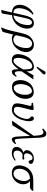

<svg xmlns="http://www.w3.org/2000/svg" viewBox="1468 -2206 973 3950"><g transform="rotate(90 1955.0 -231.5)"><path d="M349.1 -248 296.9 -20Q334 -24.9 365 -42.5Q396 -60.1 417 -85.7Q438 -111.3 453.9 -141.1Q469.7 -170.9 478.8 -203.4Q487.8 -235.8 491.9 -264.4Q496.1 -293 496.1 -318.8Q496.1 -402.8 444.8 -402.8Q432.1 -402.8 421.4 -397.9Q410.6 -393.1 402.6 -386Q394.5 -378.9 387.5 -366.7Q380.4 -354.5 376 -344.7Q371.6 -335 366.7 -319.1Q361.8 -303.2 359.6 -293.9Q357.4 -284.7 354 -269Q350.6 -253.4 349.1 -248ZM255.9 216.8 194.8 232.9 187 214.8Q203.1 174.8 236.8 9.8Q157.2 4.9 118.2 -35.6Q79.1 -76.2 79.1 -147Q79.1 -236.8 132.6 -317.1Q186 -397.5 269 -435.1L280.8 -414.1Q219.2 -370.1 184.1 -290.3Q148.9 -210.4 148.9 -128.9Q148.9 -80.6 170.9 -52.2Q192.9 -23.9 244.1 -19L298.8 -259.8Q305.7 -288.6 312.5 -310.5Q319.3 -332.5 332 -358.6Q344.7 -384.8 360.6 -401.9Q376.5 -418.9 400.9 -430.4Q425.3 -441.9 455.1 -441.9Q512.7 -441.9 540.8 -404.3Q568.8 -366.7 568.8 -306.2Q568.8 -228 533.4 -158.4Q498 -88.9 434.1 -43.2Q370.1 2.4 292 9.8L267.1 166Q262.7 196.8 255.9 216.8Z M968.8 -286.1Q968.8 -347.2 943.1 -375.5Q917.5 -403.8 873 -403.8Q856 -403.8 839.6 -396.5Q823.2 -389.2 804.7 -371.1Q786.1 -353 769 -316.4Q752 -279.8 739.7 -228L704.1 -70.8Q740.7 -19 794.9 -19Q834.5 -19 866.2 -39.8Q897.9 -60.5 916.5 -91.1Q935.1 -121.6 947.5 -159.7Q960 -197.8 964.4 -229Q968.8 -260.3 968.8 -286.1ZM631.8 204.1 552.7 234.9 545.9 216.8Q581.5 159.2 616.7 6.8L661.1 -184.1Q672.4 -233.4 684.8 -268.8Q697.3 -304.2 710.9 -326.2Q724.6 -348.1 733.9 -358.9Q743.2 -369.6 757.8 -382.8Q825.2 -441.9 899.9 -441.9Q969.2 -441.9 1010.5 -397Q1051.8 -352.1 1051.8 -283.2Q1051.8 -249 1041 -210.2Q1030.3 -171.4 1007.1 -132.1Q983.9 -92.8 951.9 -60.8Q919.9 -28.8 873.5 -8.8Q827.1 11.2 773.9 11.2Q745.6 11.2 727.3 4.6Q709 -2 690.9 -16.1Q689.5 -10.3 682.4 21Q675.3 52.2 673.8 58.1Q650.9 159.7 631.8 204.1Z M1383.8 -179.2 1407.7 -220.2V-241.2Q1407.7 -244.6 1408.2 -250.7Q1408.7 -256.8 1408.7 -259.8Q1408.7 -294.9 1406 -319.8Q1403.3 -344.7 1396.7 -365.7Q1390.1 -386.7 1377.2 -397.5Q1364.3 -408.2 1344.7 -408.2Q1289.1 -408.2 1242.7 -346.2Q1208.5 -300.8 1189.7 -239.3Q1170.9 -177.7 1170.9 -118.2Q1170.9 -22 1234.9 -22Q1254.4 -22 1277.6 -39.6Q1300.8 -57.1 1321.5 -83.7Q1342.3 -110.4 1357.7 -134.5Q1373 -158.7 1383.8 -179.2ZM1358.9 -441.9Q1407.7 -441.9 1428.2 -406.5Q1448.7 -371.1 1448.7 -301.8V-292L1529.8 -434.1Q1541 -434.1 1558.6 -430.2Q1561 -430.2 1566.2 -429.7Q1571.3 -429.2 1573.7 -429.2Q1581.1 -429.2 1595.5 -431.6Q1609.9 -434.1 1615.7 -434.1L1447.8 -189Q1447.8 -179.7 1447.3 -160.2Q1446.8 -140.6 1446.8 -130.9V-127.9Q1446.8 -90.3 1455.8 -69.6Q1464.8 -48.8 1480 -48.8Q1498 -48.8 1510 -56.4Q1522 -64 1539.1 -85.9Q1543 -84.5 1550.5 -81.5Q1558.1 -78.6 1562 -77.1Q1534.7 -29.3 1510.7 -8.5Q1486.8 12.2 1457 12.2Q1455.1 12.2 1442.9 9.8Q1405.8 -0.5 1405.8 -81.1V-88.9Q1405.8 -95.2 1406.2 -108.2Q1406.7 -121.1 1406.7 -127.9Q1357.9 -58.6 1318.4 -25.9Q1278.8 6.8 1236.8 11.2Q1231.9 12.2 1221.7 12.2Q1158.2 12.2 1126 -20.3Q1093.8 -52.7 1093.8 -115.2Q1093.8 -148.4 1105 -195.8Q1117.2 -249 1139.6 -292Q1162.1 -335 1188.5 -362.3Q1214.8 -389.6 1245.4 -408.2Q1275.9 -426.8 1304 -434.3Q1332 -441.9 1358.9 -441.9ZM1446.8 -665Q1457 -682.1 1479 -682.1Q1492.7 -682.1 1502.2 -672.9Q1511.7 -663.6 1511.7 -650.9Q1511.7 -646 1510.7 -644Q1508.8 -634.8 1502 -628.9L1382.8 -506.8Q1375 -499 1369.6 -499Q1364.3 -499 1360.6 -502.2Q1356.9 -505.4 1356.9 -509.8V-512.2L1357.9 -513.2Q1357.9 -513.7 1358.4 -514.9Q1358.9 -516.1 1358.9 -517.1Q1360.8 -521 1361.8 -522L1435.1 -645Q1437 -647.9 1446.8 -665Z M1858.9 -401.9Q1821.3 -401.9 1791.5 -378.7Q1761.7 -355.5 1744.9 -319.3Q1728 -283.2 1719.5 -244.6Q1710.9 -206.1 1710.9 -169.9Q1710.9 -98.6 1733.6 -62.7Q1756.3 -26.9 1782.7 -26.9Q1820.3 -26.9 1850.1 -50Q1879.9 -73.2 1896.7 -109.4Q1913.6 -145.5 1922.1 -184.1Q1930.7 -222.7 1930.7 -258.8Q1930.7 -330.1 1908 -366Q1885.3 -401.9 1858.9 -401.9ZM1767.6 9.8Q1731.4 9.8 1704.6 -3.4Q1677.7 -16.6 1663.6 -34.9Q1649.4 -53.2 1640.9 -78.9Q1632.3 -104.5 1630.1 -123.3Q1627.9 -142.1 1627.9 -162.1Q1627.9 -215.8 1645.5 -265.9Q1663.1 -315.9 1694.3 -354.2Q1725.6 -392.6 1772.5 -415.8Q1819.3 -439 1874 -439Q1910.2 -439 1937 -425.8Q1963.9 -412.6 1978 -394.3Q1992.2 -376 2000.7 -350.3Q2009.3 -324.7 2011.5 -305.9Q2013.7 -287.1 2013.7 -267.1Q2013.7 -213.4 1996.1 -163.3Q1978.5 -113.3 1947.3 -75Q1916 -36.6 1869.1 -13.4Q1822.3 9.8 1767.6 9.8Z M2473.6 -346.2Q2473.6 -310.5 2466.6 -270.5Q2459.5 -230.5 2446.3 -190.7Q2433.1 -150.9 2412.8 -114.7Q2392.6 -78.6 2367.9 -50.8Q2343.3 -22.9 2311 -6.6Q2278.8 9.8 2243.7 9.8Q2106.9 9.8 2106.9 -92.8Q2106.9 -133.8 2120.4 -199.5Q2133.8 -265.1 2149.9 -320.8Q2158.7 -352.1 2158.7 -372.1Q2158.7 -379.9 2154.1 -385.7Q2149.4 -391.6 2140.6 -392.1Q2134.3 -392.6 2120.6 -393.6Q2106.9 -394.5 2100.6 -395Q2089.8 -411.6 2099.6 -422.9Q2110.4 -424.3 2133.1 -427.2Q2155.8 -430.2 2168 -431.6Q2180.2 -433.1 2196.3 -434.6Q2212.4 -436 2223.6 -436Q2244.6 -436 2244.6 -415Q2244.6 -390.1 2218.8 -297.9Q2217.8 -293.9 2210.2 -264.9Q2202.6 -235.8 2199 -220Q2195.3 -204.1 2189.7 -178.5Q2184.1 -152.8 2181.4 -133.8Q2178.7 -114.7 2178.7 -101.1Q2178.7 -64.9 2194.6 -46.9Q2210.4 -28.8 2251.5 -28.8Q2287.1 -28.8 2321 -58.3Q2355 -87.9 2377.4 -130.4Q2399.9 -172.9 2413.8 -218.8Q2427.7 -264.6 2427.7 -298.8Q2427.7 -318.8 2422.9 -332Q2417.5 -349.6 2405.8 -359.9Q2402.3 -363.3 2395 -368.7Q2387.7 -374 2384.8 -377Q2375.5 -388.2 2375.5 -401.9Q2375.5 -418.9 2386.5 -430.4Q2397.5 -441.9 2414.6 -441.9Q2431.6 -441.9 2444.1 -432.6Q2456.5 -423.3 2462.6 -408Q2468.8 -392.6 2471.2 -377.4Q2473.6 -362.3 2473.6 -346.2Z M2945.3 -60.1Q2925.8 -30.3 2898.4 -9Q2871.1 12.2 2851.1 12.2Q2817.4 12.2 2804.2 -20Q2791 -52.2 2788.1 -126L2776.4 -362.8L2560.1 0Q2517.1 1.5 2487.3 12.2L2467.3 0L2773.4 -435.1L2771.5 -478Q2769 -527.3 2762.5 -560.8Q2755.9 -594.2 2746.3 -609.9Q2736.8 -625.5 2727.8 -631.3Q2718.8 -637.2 2707.5 -637.2Q2671.9 -637.2 2635.3 -611.8Q2633.8 -614.3 2623 -628.9Q2683.6 -698.2 2730.5 -698.2Q2807.1 -698.2 2812.5 -568.8L2829.1 -213.9Q2834.5 -109.9 2841.1 -79.3Q2847.7 -48.8 2868.2 -48.8Q2885.3 -48.8 2897.7 -54Q2910.2 -59.1 2928.2 -77.1Z M3078.1 -92.8Q3078.1 -60.5 3097.4 -41.3Q3116.7 -22 3148.9 -22Q3203.6 -22 3274.9 -66.9Q3285.2 -60.1 3285.2 -47.9Q3255.4 -24.4 3215.1 -6.1Q3174.8 12.2 3143.1 12.2Q3121.1 12.2 3103 10.3Q3085 8.3 3065.9 2.2Q3046.9 -3.9 3033.7 -13.9Q3020.5 -23.9 3012.2 -41.5Q3003.9 -59.1 3003.9 -83Q3003.9 -136.2 3035.4 -172.6Q3066.9 -209 3120.1 -227.1Q3096.2 -238.8 3083 -254.4Q3069.8 -270 3069.8 -293.9Q3069.8 -336.4 3096.4 -371.1Q3123 -405.8 3162.4 -423.8Q3201.7 -441.9 3243.2 -441.9Q3258.3 -441.9 3275.9 -438.7Q3293.5 -435.5 3311.5 -428.7Q3329.6 -421.9 3341.3 -408.9Q3353 -396 3353 -378.9Q3353 -361.3 3340.3 -347.2Q3327.6 -333 3310.1 -333Q3297.4 -333 3290.3 -341.3Q3283.2 -349.6 3280 -361.3Q3276.9 -373 3273.2 -384.8Q3269.5 -396.5 3259 -404.8Q3248.5 -413.1 3231 -413.1Q3189 -413.1 3161.9 -374Q3134.8 -335 3134.8 -291Q3134.8 -238.8 3192.9 -238.8Q3200.7 -238.8 3217.3 -241.5Q3233.9 -244.1 3241.7 -244.1Q3264.2 -244.1 3264.2 -230Q3264.2 -217.3 3254.9 -210.7Q3245.6 -204.1 3231.9 -204.1Q3223.6 -204.1 3208 -207Q3192.4 -210 3185.1 -210Q3139.2 -210 3108.6 -174.8Q3078.1 -139.6 3078.1 -92.8Z M3555.7 -22Q3590.3 -22 3619.9 -44.2Q3649.4 -66.4 3667.5 -100.1Q3685.5 -133.8 3695.6 -170.9Q3705.6 -208 3705.6 -241.2Q3705.6 -276.4 3693.8 -304Q3682.1 -331.5 3657.7 -360.8Q3612.3 -360.8 3575.7 -345.7Q3539.1 -330.6 3516.4 -305.2Q3493.7 -279.8 3479.7 -253.7Q3465.8 -227.5 3458.5 -198.2Q3451.7 -168.9 3451.7 -145Q3451.7 -121.1 3457.3 -100.1Q3462.9 -79.1 3474.6 -61Q3486.3 -43 3507.1 -32.5Q3527.8 -22 3555.7 -22ZM3829.6 -360.8H3704.6Q3734.4 -341.3 3752.9 -305.4Q3771.5 -269.5 3771.5 -223.1Q3771.5 -161.6 3740.7 -107.4Q3710 -53.2 3656.7 -20.5Q3603.5 12.2 3541.5 12.2Q3464.8 12.2 3423.8 -28.8Q3382.8 -69.8 3382.8 -140.1Q3382.8 -169.9 3389.6 -199.2Q3412.6 -306.6 3489.7 -367.9Q3566.9 -429.2 3677.7 -429.2H3901.4L3909.7 -417Q3888.2 -387.7 3871.1 -374.3Q3854 -360.8 3829.6 -360.8Z"/></g></svg>

Font: Common Serif
Style: Italic
Weight: 400
Italic angle: -12°
Designer: Philipp H. Poll, Khaled Hosny
Foundry: Stefan Peev, Context Ltd.
Version: Version 1.026